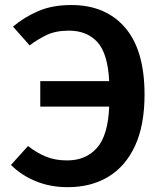

<svg xmlns="http://www.w3.org/2000/svg" viewBox="-20 -745 655 780"><path d="M269.7 -724.6Q408.7 -724.6 487.9 -633.1Q567.2 -541.5 567.2 -361Q567.2 -235.4 528.2 -151.8Q489.2 -68.2 419.2 -26.4Q349.2 15.4 255.4 15.4Q184.6 15.4 125.6 -8.7Q66.7 -32.8 24.6 -74.9L93.8 -151.8Q129.2 -124.1 166.7 -108.7Q204.1 -93.3 252.8 -93.3Q329.2 -93.3 374.1 -144.4Q419 -195.4 423.6 -311.8H143.6V-415.4H423.6Q417.9 -527.7 375.6 -574.1Q333.3 -620.5 259.5 -620.5Q205.6 -620.5 167.9 -602.1Q130.3 -583.6 100.5 -560.5L32.8 -636.9Q78.5 -675.4 135.6 -700Q192.8 -724.6 269.7 -724.6Z"/></svg>

Font: Fira Code SemiBold
Style: Regular
Weight: 600
Designer: Carrois Corporate, Edenspiekermann AG, Nikita Prokopov
Foundry: Carrois Corporate, Edenspiekermann AG, Nikita Prokopov
Version: Version 6.002